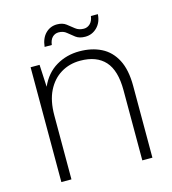

<svg xmlns="http://www.w3.org/2000/svg" viewBox="-101 -744 742 827"><g transform="rotate(-15 270.0 -330.5)"><path d="M71 0V-512H111L116 -413Q141 -469 187.5 -496.5Q234 -524 291 -524Q346 -524 388 -503Q430 -482 453.5 -437Q477 -392 477 -320V0H432V-313Q432 -401 394.5 -442.5Q357 -484 284 -484Q236 -484 198 -461Q160 -438 138 -394Q116 -350 116 -285V0ZM333 -578Q307 -578 291 -590Q275 -602 261 -614Q247 -626 226 -626Q210 -626 198.5 -615Q187 -604 184 -581H152Q156 -619 177 -640Q198 -661 228 -661Q253 -661 268.5 -649Q284 -637 299 -625Q314 -613 336 -613Q352 -613 364 -624.5Q376 -636 379 -658H410Q408 -622 386 -600Q364 -578 333 -578Z"/></g></svg>

Font: DM Sans 12pt ExtraLight
Style: Regular
Weight: 250
Version: Version 4.004;gftools[0.9.30]